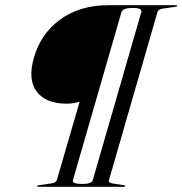

<svg xmlns="http://www.w3.org/2000/svg" viewBox="-20 -720 703 740"><path d="M110.5 -497Q136.5 -589.5 212 -644.8Q287.5 -700 398.5 -700H659.5Q664 -700 663 -697Q662.5 -695 657 -694L608.5 -687Q590.5 -684.5 587 -674L400 -26Q397 -15.5 413.5 -13L458 -6Q463 -5 462.5 -3Q462 0 457.5 0H126.5Q122.5 0 123 -3Q124 -5 129 -6L177.5 -13Q196 -15.5 199 -26L287 -328Q280.5 -326.5 269 -323.5Q257.5 -320.5 236.5 -320.5Q156.5 -320.5 121.5 -367Q86.5 -413.5 110.5 -497ZM337.5 -25.5 524.5 -673Q529.5 -689.5 491.5 -689.5Q453 -689.5 448 -673L261 -25.5Q256.5 -11 297 -11Q333.5 -11 337.5 -25.5Z"/></svg>

Font: Fraunces 144pt S000
Style: Italic
Weight: 400
Italic angle: -16°
Version: Version 1.000; ttfautohint (v1.8.3)